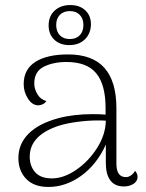

<svg xmlns="http://www.w3.org/2000/svg" viewBox="-20 -730 578 762"><path d="M526 -28Q526 -11 510 -0.5Q494 10 472 10Q436 10 418 -14Q400 -38 400 -83V-156Q364 -77 302.5 -32.5Q241 12 172 12Q115 12 84 -20Q53 -52 53 -103Q53 -159 93.5 -199.5Q134 -240 212 -261Q272 -277 348 -277Q383 -277 399 -275V-301Q399 -394 362 -439Q325 -484 244 -484Q191 -484 153.5 -465Q116 -446 116 -399Q116 -377 128.5 -356Q141 -335 164 -329Q158 -320 149 -316Q140 -312 132 -312Q108 -312 91 -338.5Q74 -365 74 -396Q74 -455 120.5 -484.5Q167 -514 250 -514Q347 -514 394.5 -460.5Q442 -407 442 -300V-80Q442 -27 480 -27Q490 -27 500 -34Q510 -41 516 -52Q526 -41 526 -28ZM400 -251Q390 -252 368 -252Q330 -252 288 -246.5Q246 -241 217 -232Q159 -214 128.5 -183Q98 -152 98 -108Q98 -71 119.5 -46.5Q141 -22 186 -22Q233 -22 282.5 -56Q332 -90 365.5 -143Q399 -196 400 -251ZM341 -633Q340 -596 316.5 -573.5Q293 -551 255 -551Q218 -551 195.5 -572.5Q173 -594 173 -629Q173 -666 197 -688Q221 -710 259 -710Q296 -710 318.5 -689Q341 -668 341 -633ZM203 -631Q203 -605 217.5 -590Q232 -575 257 -575Q282 -575 296.5 -590Q311 -605 311 -631Q311 -656 296.5 -671Q282 -686 257 -686Q232 -686 217.5 -671Q203 -656 203 -631Z"/></svg>

Font: Arima Madurai ExtraLight
Style: Regular
Weight: 275
Designer: Joana Correia and Natanael Gama
Foundry: NDISCOVER
Version: Version 1.019